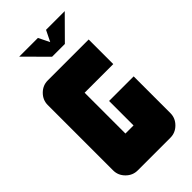

<svg xmlns="http://www.w3.org/2000/svg" viewBox="-269 -963 1038 1038"><g transform="rotate(-45 250.0 -444.0)"><path d="M107 -888H250L281 -825L312 -888H455L330 -762H232ZM469 -94Q469 -56 441 -28Q413 0 375 0H125Q87 0 59 -28Q31 -56 31 -94V-594Q31 -632 59 -660Q87 -688 125 -688H438V-500H219V-188H281V-375H469Z"/></g></svg>

Font: CostaRica
Style: Normal
Weight: 900
Version: Version 1.3